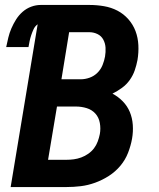

<svg xmlns="http://www.w3.org/2000/svg" viewBox="-20 -755 640 775"><path d="M23 0 132 -657Q121 -649 115.5 -637Q110 -625 106 -613Q102 -601 99.5 -589Q97 -577 95 -565H5Q9 -584 13.5 -603Q18 -622 26 -640.5Q34 -659 45 -676.5Q56 -694 71.5 -707.5Q87 -721 106 -728Q125 -735 144 -735H341Q371 -735 400 -730Q429 -725 454 -712Q479 -699 498 -677.5Q517 -656 527 -629.5Q537 -603 538.5 -573Q540 -543 535 -513Q531 -492 524 -471.5Q517 -451 504 -432.5Q491 -414 472.5 -400.5Q454 -387 434 -377Q457 -365 475.5 -346Q494 -327 504 -303Q514 -279 516 -251Q518 -223 513 -195Q508 -167 497 -138.5Q486 -110 466 -86Q446 -62 419.5 -45Q393 -28 364 -17.5Q335 -7 306 -3.5Q277 0 248 0ZM306 -435Q324 -435 342 -441.5Q360 -448 373.5 -461.5Q387 -475 394 -492.5Q401 -510 404 -527Q407 -545 406 -562.5Q405 -580 397 -595Q389 -610 373.5 -617.5Q358 -625 341 -625H259L228 -435ZM248 -110Q263 -110 278 -112Q293 -114 308 -119.5Q323 -125 336.5 -134.5Q350 -144 359.5 -156.5Q369 -169 374.5 -184Q380 -199 383 -214Q387 -236 383 -258.5Q379 -281 365 -296.5Q351 -312 330 -318.5Q309 -325 286 -325H210L174 -110Z"/></svg>

Font: Iosevka Curly XBdEx
Style: Italic
Weight: 800
Width: 7
Italic angle: -9°
Monospace: yes
Designer: Belleve Invis
Foundry: Belleve Invis
Version: Version 11.1.0; ttfautohint (v1.8.3)